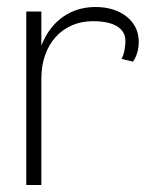

<svg xmlns="http://www.w3.org/2000/svg" viewBox="-20 -528 456 548"><path d="M55 0V-495H98V-331L84 -338.5Q90.5 -391 113.2 -429Q136 -467 171.8 -487.5Q207.5 -508 253 -508Q279.5 -508 302 -501Q324.5 -494 341 -481Q357.5 -468 366.8 -449.8Q376 -431.5 376 -408.5Q376 -395 373.2 -383.5Q370.5 -372 366.5 -364Q362.5 -356 359.5 -352L327 -360Q333.5 -372.5 335.8 -387.8Q338 -403 338 -411Q338 -426 331.2 -436.5Q324.5 -447 312.2 -454Q300 -461 283 -464.2Q266 -467.5 245.5 -467.5Q212.5 -467.5 185.5 -455.8Q158.5 -444 139 -422.5Q119.5 -401 108.8 -370.8Q98 -340.5 98 -303.5V0Z"/></svg>

Font: Russolo 10pt ExtraLight
Style: Regular
Weight: 200
Designer: Micah Stupak-Hahn
Version: Version 1.000